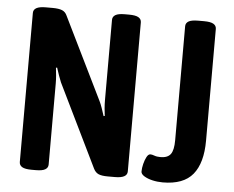

<svg xmlns="http://www.w3.org/2000/svg" viewBox="-51 -762 1012 829"><g transform="rotate(5 455.0 -347.5)"><path d="M115 2Q86 2 73.5 -5.5Q61 -13 61 -27V-673Q61 -702 114 -702H144Q171 -702 185.5 -696Q200 -690 207 -674L381 -319Q387 -307 393 -289.5Q399 -272 404 -256L409 -257Q407 -272 405.5 -289.5Q404 -307 404 -325V-673Q404 -687 416.5 -694.5Q429 -702 457 -702H475Q504 -702 516.5 -694.5Q529 -687 529 -673V-27Q529 2 476 2H445Q418 2 404.5 -4Q391 -10 383 -26L208 -385Q203 -397 197 -414Q191 -431 186 -447L181 -446Q183 -430 184.5 -412.5Q186 -395 186 -378V-27Q186 -13 173.5 -5.5Q161 2 133 2ZM683 7Q660 7 638.5 2Q617 -3 602.5 -12Q588 -21 588 -32Q588 -47 592.5 -65Q597 -83 604 -96Q611 -109 620 -109Q627 -109 637.5 -105Q648 -101 664 -101Q695 -101 708 -118.5Q721 -136 721 -179V-673Q721 -687 733.5 -694.5Q746 -702 775 -702H800Q829 -702 841.5 -694.5Q854 -687 854 -673V-189Q854 -92 813.5 -42.5Q773 7 683 7Z"/></g></svg>

Font: Asap Condensed SemiBold
Style: Regular
Weight: 600
Width: 3
Designer: Pablo Cosgaya
Foundry: Omnibus-Type
Version: Version 3.001; ttfautohint (v1.8.4.7-5d5b)